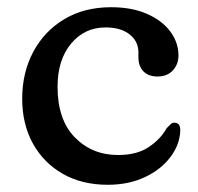

<svg xmlns="http://www.w3.org/2000/svg" viewBox="-20 -500 550 532"><path d="M474.5 -346.5Q474.5 -321.5 458.8 -304.8Q443 -288 417 -288Q391 -288 377.2 -302.5Q363.5 -317 363.5 -341.5V-355Q363.5 -385.5 339 -404.8Q314.5 -424 272.5 -424Q214.5 -424 177 -379.2Q139.5 -334.5 139.5 -259.5Q139.5 -168.5 187.2 -119.5Q235 -70.5 307 -70.5Q359.5 -70.5 392.2 -92.5Q425 -114.5 441.5 -144.5Q449 -152.5 453.5 -156.5Q458 -160.5 464 -160Q480 -159.5 479.5 -138Q478 -99 452.2 -64.8Q426.5 -30.5 381.5 -9.2Q336.5 12 278.5 12Q207.5 12 154.2 -18.2Q101 -48.5 71.2 -102.2Q41.5 -156 41.5 -226.5Q41.5 -298.5 72 -356Q102.5 -413.5 158 -446.8Q213.5 -480 288 -480Q345.5 -480 387.5 -461.5Q429.5 -443 452 -412.5Q474.5 -382 474.5 -346.5Z"/></svg>

Font: Fraunces 9pt S100
Style: Regular
Weight: 400
Version: Version 1.000; ttfautohint (v1.8.3)